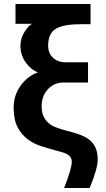

<svg xmlns="http://www.w3.org/2000/svg" viewBox="-20 -751 532 968"><path d="M432.1 196.8H303.2Q341.8 99.1 341.8 64.9Q341.8 50.3 335.4 41.3Q329.1 32.2 316.2 25.1Q303.2 18.1 255.4 5.9Q222.7 -2.9 186 -14.6Q149.4 -26.4 118.7 -49.6Q87.9 -72.8 68.4 -110.4Q48.8 -147.9 48.8 -209Q48.8 -269.5 83.7 -318.6Q118.7 -367.7 171.4 -386.2Q135.3 -399.9 109.1 -437Q83 -474.1 83 -520Q83 -559.1 104.7 -592Q126.5 -625 142.6 -630.9H58.1V-731H436.5V-628.9H387.7Q297.4 -628.9 260 -605Q222.7 -581.1 222.7 -521Q222.7 -482.9 247.1 -460Q271.5 -437 310.1 -437H423.8V-335H300.8Q252.4 -335 221.2 -300.8Q189.9 -266.6 189.9 -214.8Q189.9 -181.6 202.1 -159.2Q214.4 -136.7 235.8 -122.1Q257.3 -107.4 316.4 -91.8Q385.3 -74.7 414.1 -57.6Q442.9 -40.5 457.8 -14.2Q472.7 12.2 472.7 53.2Q472.7 98.6 432.1 196.8Z"/></svg>

Font: Cadman
Style: Bold
Weight: 700
Designer: Paul James MIller
Foundry: High-Logic / Made with FontCreator
Version: Version 2.114;March 28, 2021;FontCreator 13.0.0.2683 64-bit